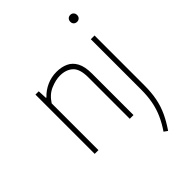

<svg xmlns="http://www.w3.org/2000/svg" viewBox="-271 -876 1237 1237"><g transform="rotate(-45 348.0 -257.0)"><path d="M78.5 0V-540H108.5L111.5 -477H115.5Q147 -510.5 188.8 -529.2Q230.5 -548 277.5 -548Q322 -548 357 -532.2Q392 -516.5 412 -479.2Q432 -442 432 -378.5V0H398V-378Q398 -455 364.5 -485Q331 -515 276 -515Q238 -515 191.2 -495.5Q144.5 -476 112.5 -426V0ZM517.5 230 493 212.5Q524.5 166 544.2 121.5Q564 77 573.5 27.5Q583 -22 583 -83V-540H617V-87.5Q617 -20.5 606.5 32.2Q596 85 574 132.2Q552 179.5 517.5 230ZM600 -681.5Q586.5 -681.5 577.8 -690Q569 -698.5 569 -712.5Q569 -727 577.8 -735.8Q586.5 -744.5 600 -744.5Q613.5 -744.5 622.2 -735.8Q631 -727 631 -712.5Q631 -698.5 622.2 -690Q613.5 -681.5 600 -681.5Z"/></g></svg>

Font: Encode Sans Semi Condensed Thin
Style: Regular
Weight: 100
Width: 4
Designer: Multiple Designers
Foundry: Impallari Type
Version: Version 3.000; ttfautohint (v1.8.3) -l 8 -r 50 -G 200 -x 14 